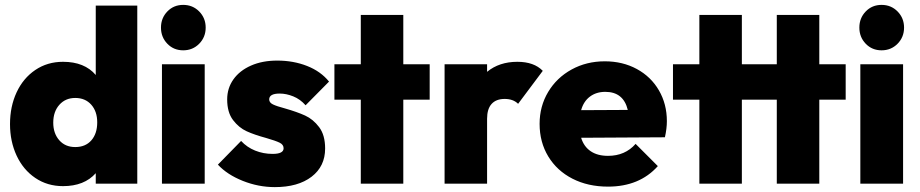

<svg xmlns="http://www.w3.org/2000/svg" viewBox="-20 -752 3767 786"><path d="M372 -729H542V0H372V-43Q325 10 238 10Q174 10 124.5 -23.5Q75 -57 48 -115Q21 -173 21 -244Q21 -316 48 -374Q75 -432 124.5 -465.5Q174 -499 238 -499Q326 -499 372 -445ZM378 -251Q378 -296 353.5 -323.5Q329 -351 288 -351Q248 -351 223 -323Q198 -295 198 -250Q198 -206 222.5 -178Q247 -150 288 -150Q330 -150 354 -177.5Q378 -205 378 -251Z M639 -639Q639 -678 665 -705Q691 -732 730 -732Q769 -732 795.5 -705Q822 -678 822 -639Q822 -600 795.5 -573Q769 -546 730 -546Q691 -546 665 -573Q639 -600 639 -639ZM818 0H643V-489H818Z M872 -78 967 -175Q991 -149 1024.5 -135.5Q1058 -122 1096 -122Q1141 -122 1141 -145Q1141 -160 1124.5 -168Q1108 -176 1070 -187Q1022 -200 990 -214.5Q958 -229 934 -260.5Q910 -292 910 -345Q910 -391 935.5 -427Q961 -463 1007.5 -483.5Q1054 -504 1115 -504Q1181 -504 1237 -482Q1293 -460 1327 -418L1231 -321Q1209 -346 1180.5 -357.5Q1152 -369 1125 -369Q1082 -369 1082 -345Q1082 -332 1097.5 -324.5Q1113 -317 1147 -308Q1196 -294 1229 -279Q1262 -264 1286.5 -231.5Q1311 -199 1311 -144Q1311 -71 1255.5 -28.5Q1200 14 1105 14Q1038 14 974 -11.5Q910 -37 872 -78Z M1631 -489H1739V-344H1631V0H1457V-344H1349V-489H1457V-691H1631Z M2202 -462 2101 -327Q2081 -347 2046 -347Q2011 -347 1992.5 -326.5Q1974 -306 1974 -266V0H1800V-489H1974V-458Q2024 -499 2098 -499Q2166 -499 2202 -462Z M2702 -190 2359 -188Q2370 -152 2398 -133Q2426 -114 2469 -114Q2539 -114 2582 -163L2673 -72Q2598 12 2469 12Q2387 12 2323.5 -20.5Q2260 -53 2224.5 -111.5Q2189 -170 2189 -245Q2189 -317 2224 -375.5Q2259 -434 2320 -467.5Q2381 -501 2456 -501Q2529 -501 2587 -469.5Q2645 -438 2677.5 -382Q2710 -326 2710 -256Q2710 -226 2702 -190ZM2359 -301 2550 -302Q2532 -376 2458 -376Q2421 -376 2395 -356.5Q2369 -337 2359 -301Z M3334 -489H3442V-344H3334V0H3160V-344H3017V0H2843V-344H2735V-489H2843V-691H3017V-489H3160V-691H3334Z M3498 -639Q3498 -678 3524 -705Q3550 -732 3589 -732Q3628 -732 3654.5 -705Q3681 -678 3681 -639Q3681 -600 3654.5 -573Q3628 -546 3589 -546Q3550 -546 3524 -573Q3498 -600 3498 -639ZM3677 0H3502V-489H3677Z"/></svg>

Font: Outfit Extra Bold
Style: Regular
Weight: 800
Designer: Rodrigo Fuenzalida
Foundry: fragTYPE
Version: Version 1.000